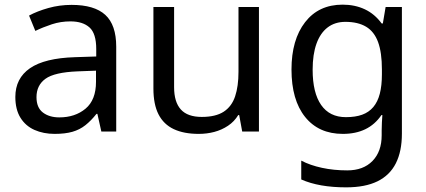

<svg xmlns="http://www.w3.org/2000/svg" viewBox="-20 -566 1834 826"><path d="M288 -545Q386 -545 433 -502Q480 -459 480 -365V0H416L399 -76H395Q372 -47 347.5 -27.5Q323 -8 291.5 1Q260 10 215 10Q167 10 128.5 -7Q90 -24 68 -59.5Q46 -95 46 -149Q46 -229 109 -272.5Q172 -316 303 -320L394 -323V-355Q394 -422 365 -448Q336 -474 283 -474Q241 -474 203 -461.5Q165 -449 132 -433L105 -499Q140 -518 188 -531.5Q236 -545 288 -545ZM314 -259Q214 -255 175.5 -227Q137 -199 137 -148Q137 -103 164.5 -82Q192 -61 235 -61Q303 -61 348 -98.5Q393 -136 393 -214V-262Z M1094 -536V0H1022L1009 -71H1005Q988 -43 961 -25Q934 -7 902 1.5Q870 10 835 10Q771 10 727.5 -10.5Q684 -31 662 -74Q640 -117 640 -185V-536H729V-191Q729 -127 758 -95Q787 -63 848 -63Q908 -63 942.5 -85.5Q977 -108 991.5 -151.5Q1006 -195 1006 -257V-536Z M1454 -546Q1507 -546 1549.5 -526Q1592 -506 1622 -465H1627L1639 -536H1709V9Q1709 85 1683 136.5Q1657 188 1604 214Q1551 240 1469 240Q1411 240 1362.5 231.5Q1314 223 1276 206V125Q1314 145 1365 156Q1416 167 1474 167Q1543 167 1582.5 126.5Q1622 86 1622 16V-5Q1622 -17 1623 -39.5Q1624 -62 1625 -71H1621Q1593 -30 1551.5 -10Q1510 10 1455 10Q1351 10 1292.5 -63Q1234 -136 1234 -267Q1234 -395 1292.5 -470.5Q1351 -546 1454 -546ZM1466 -472Q1421 -472 1389.5 -448Q1358 -424 1341.5 -378Q1325 -332 1325 -266Q1325 -167 1361.5 -114.5Q1398 -62 1468 -62Q1509 -62 1538 -72.5Q1567 -83 1586 -105.5Q1605 -128 1614 -163Q1623 -198 1623 -246V-267Q1623 -340 1606.5 -385Q1590 -430 1555 -451Q1520 -472 1466 -472Z"/></svg>

Font: ukorean85
Style: Book
Weight: 400
Designer: Jelle Bosma - Monotype Design Team
Foundry: Monotype Imaging Inc.
Version: Version 2.003